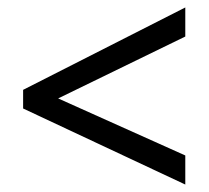

<svg xmlns="http://www.w3.org/2000/svg" viewBox="-20 -617 560 515"><path d="M477 -122V-200L136 -353L477 -519V-597L42 -376V-326Z"/></svg>

Font: Noto Sans Khmer UI SemiCondensed
Style: Regular
Weight: 400
Width: 4
Designer: Danh Hong and the Monotype Design Team
Foundry: Monotype Imaging Inc.
Version: Version 2.002